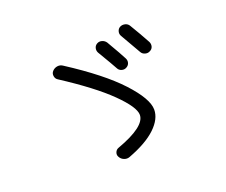

<svg xmlns="http://www.w3.org/2000/svg" viewBox="-113 -908 1227 1041"><g transform="rotate(-20 500.0 -387.5)"><path d="M249 -575.2Q236.3 -583 233.9 -599.1Q231.4 -615.2 242.2 -627Q253.9 -639.6 271 -642.1Q288.1 -644.5 301.8 -634.8Q494.1 -510.7 589.4 -407.7Q684.6 -304.7 684.6 -242.2Q684.6 -188.5 630.9 -137.2Q577.1 -85.9 470.7 -45.9Q455.1 -40 439 -46.4Q422.9 -52.7 415 -67.4Q407.2 -80.1 412.6 -94.2Q418 -108.4 431.6 -113.3Q601.6 -174.8 601.6 -242.2Q601.6 -287.1 512.7 -374.5Q423.8 -461.9 249 -575.2ZM569.3 -670.9Q620.1 -584 634.8 -554.7Q641.6 -541 637.2 -527.3Q632.8 -513.7 619.1 -506.8Q606.4 -500 591.8 -504.4Q577.1 -508.8 570.3 -522.5Q558.6 -544.9 503.9 -636.7Q497.1 -649.4 500.5 -663.6Q503.9 -677.7 517.1 -685.1Q530.3 -692.4 545.4 -688Q560.5 -683.6 569.3 -670.9ZM665 -727.5Q678.7 -734.4 694.3 -730.5Q710 -726.6 717.8 -712.9Q753.9 -653.3 785.2 -595.7Q792 -582 788.1 -567.9Q784.2 -553.7 769.5 -546.9Q756.8 -540 741.7 -544.4Q726.6 -548.8 719.7 -561.5Q689.5 -615.2 652.3 -678.7Q644.5 -691.4 648.4 -706.1Q652.3 -720.7 665 -727.5Z"/></g></svg>

Font: Rounded Mgen+ 1mn regular
Style: Regular
Weight: 400
Designer: [Source Han Sans]
Ryoko NISHIZUKA  (kana & ideographs); Paul D. Hunt (Latin, Greek & Cyrillic); Wenlong ZHANG  (bopomofo
Version: Version 1.059.20150602